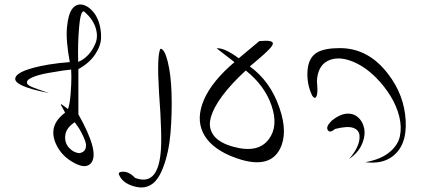

<svg xmlns="http://www.w3.org/2000/svg" viewBox="-20 -956 1869 850"><path d="M340 -936Q362 -934 384 -913Q406 -892 417 -859.5Q428 -827 427.5 -790.5Q427 -754 401.5 -715.5Q376 -677 327 -650V-450Q421 -283 384 -235Q361 -206 308 -235Q253 -264 228 -318Q191 -400 268 -457Q268 -459 257.5 -477Q247 -495 250 -495Q253 -495 281 -473Q289 -495 292.5 -539Q296 -583 296 -616L295 -648Q282 -647 260.5 -644Q239 -641 194 -633Q149 -625 122 -613Q95 -601 100 -587Q101 -583 107.5 -578.5Q114 -574 125 -569.5Q136 -565 146 -561.5Q156 -558 172 -552.5Q188 -547 197 -544Q38 -575 48 -611Q57 -646 194 -670Q243 -678 289 -681Q271 -778 276.5 -835Q282 -892 298.5 -915Q315 -938 340 -936ZM355 -903Q337 -919 330 -832Q324 -766 326 -682Q350 -691 370.5 -713Q391 -735 403 -765Q415 -795 403.5 -832.5Q392 -870 355 -903ZM311 -415Q273 -390 269 -357.5Q265 -325 285 -302.5Q305 -280 332 -278Q353 -282 358.5 -297.5Q364 -313 357 -332Q350 -351 340 -370Q330 -389 320 -402Z M506 -185Q504 -192 515 -195Q542 -200 568 -178Q573 -174 577 -169Q676 -130 691 -277Q699 -347 684 -547Q674 -709 690 -740Q708 -741 722.5 -683.5Q737 -626 739.5 -541Q742 -456 735 -369Q728 -282 702 -214Q676 -146 636 -132Q606 -119 562.5 -134.5Q519 -150 506 -185Z M1128 -774Q1189 -780 1188 -763Q1188 -748 1125 -695Q1095 -669 1086 -662Q1177 -596 1217 -479Q1256 -367 1219 -296Q1176 -213 1051 -248Q1027 -255 1000 -266Q909 -305 878.5 -369Q848 -433 883 -514.5Q918 -596 1018 -681L939 -742Q972 -746 1037 -698Q1097 -748 1128 -774ZM1014 -306Q1124 -276 1171 -341Q1213 -398 1182 -489Q1152 -577 1068 -644Q1003 -584 964 -531.5Q925 -479 913 -434.5Q901 -390 926 -356.5Q951 -323 1014 -306Z M1485 -743Q1610 -743 1697 -630Q1770 -536 1776 -422Q1782 -309 1714 -261Q1669 -229 1597 -238Q1665 -250 1703.5 -281.5Q1742 -313 1750.5 -353.5Q1759 -394 1747.5 -440.5Q1736 -487 1708.5 -531.5Q1681 -576 1644 -613Q1591 -666 1532 -687Q1473 -708 1430 -686Q1387 -664 1383 -598Q1390 -528 1375 -523Q1370 -521 1362 -533Q1337 -585 1341.5 -644Q1346 -703 1386 -725Q1419 -743 1485 -743ZM1521 -453Q1540 -453 1555 -444Q1581 -428 1590.5 -394.5Q1600 -361 1583.5 -320.5Q1567 -280 1525 -252Q1548 -277 1561 -305Q1574 -333 1571.5 -357Q1569 -381 1543.5 -390Q1518 -399 1463 -385Q1441 -366 1432 -379Q1421 -393 1445 -418Q1447 -420 1449 -422Q1487 -453 1521 -453Z"/></svg>

Font: YamSuf
Style: Regular
Weight: 400
Version: Version 1.1